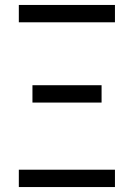

<svg xmlns="http://www.w3.org/2000/svg" viewBox="-20 -755 540 775"><path d="M56 -665V-735H444V-665ZM390 -341H111V-411H390ZM56 0V-70H444V0Z"/></svg>

Font: Iosevka Custom
Style: Regular
Weight: 400
Monospace: yes
Designer: Belleve Invis
Foundry: Belleve Invis
Version: Version 32.5.0; ttfautohint (v1.8.4)